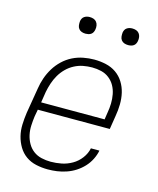

<svg xmlns="http://www.w3.org/2000/svg" viewBox="-109 -786 718 871"><g transform="rotate(15 250.0 -350.5)"><path d="M198 8Q170 8 143 2Q116 -4 95 -19Q74 -34 60.5 -56.5Q47 -79 40.5 -105Q34 -131 35 -159Q36 -187 40 -215L60 -335Q64 -361 72.5 -385.5Q81 -410 95 -433Q109 -456 129 -475Q149 -494 173 -506Q197 -518 223 -523Q249 -528 274 -528Q302 -528 329 -522Q356 -516 377.5 -501Q399 -486 413 -463.5Q427 -441 433 -415Q439 -389 438.5 -361Q438 -333 433 -305L423 -242H85L79 -209Q76 -187 75 -165Q74 -143 78.5 -122Q83 -101 93.5 -82.5Q104 -64 120.5 -51.5Q137 -39 158.5 -34Q180 -29 202 -29Q227 -29 252.5 -34Q278 -39 301.5 -52.5Q325 -66 341.5 -88Q358 -110 363 -135H403Q399 -114 388.5 -93Q378 -72 362 -55Q346 -38 326.5 -25.5Q307 -13 285 -5.5Q263 2 241.5 5Q220 8 198 8ZM91 -278H389L394 -311Q398 -333 398.5 -355Q399 -377 395 -398Q391 -419 381 -437Q371 -455 354.5 -468Q338 -481 317 -486Q296 -491 274 -491Q253 -491 232 -487Q211 -483 191 -472.5Q171 -462 155 -446Q139 -430 128 -411Q117 -392 110 -371Q103 -350 99 -329ZM405 -631Q395 -631 386.5 -634Q378 -637 372.5 -644Q367 -651 366 -660.5Q365 -670 366 -680Q367 -686 370 -692Q373 -698 379 -702Q385 -706 391.5 -707.5Q398 -709 404 -709Q414 -709 422.5 -706Q431 -703 436.5 -696Q442 -689 443.5 -679.5Q445 -670 443 -660Q442 -654 439 -648Q436 -642 430.5 -638Q425 -634 418 -632.5Q411 -631 405 -631ZM205 -631Q195 -631 186.5 -634Q178 -637 172.5 -644Q167 -651 166 -660.5Q165 -670 166 -680Q167 -686 170 -692Q173 -698 179 -702Q185 -706 191.5 -707.5Q198 -709 204 -709Q214 -709 222.5 -706Q231 -703 236.5 -696Q242 -689 243.5 -679.5Q245 -670 243 -660Q242 -654 239 -648Q236 -642 230.5 -638Q225 -634 218 -632.5Q211 -631 205 -631Z"/></g></svg>

Font: Iosevka Extralight Oblique
Style: Regular
Weight: 200
Italic angle: -9°
Monospace: yes
Designer: Belleve Invis
Foundry: Belleve Invis
Version: Version 32.5.0; ttfautohint (v1.8.4)